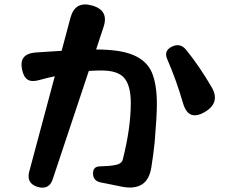

<svg xmlns="http://www.w3.org/2000/svg" viewBox="-20 -811 1040 869"><path d="M433 14Q401 6 401 -26Q401 -58 433 -58Q477 -59 501 -64Q531 -69 536 -90Q572 -233 572 -345Q572 -421 544 -456Q516 -492 439 -492Q426 -492 412 -491.5Q398 -491 382 -490L219 -1Q203 50 150 35Q99 19 112 -33L228 -466Q210 -462 193 -458Q176 -454 159 -449Q125 -439 106 -450Q87 -461 80 -496Q65 -565 136 -573Q165 -575 195.5 -577Q226 -579 259 -581L299 -731Q320 -808 397 -786Q475 -764 448 -687L415 -587Q524 -587 583 -562Q643 -537 667 -484Q690 -429 690 -341Q690 -312 687.5 -269Q685 -226 680 -167Q674 -109 665 -54Q656 3 622 24Q588 45 532 34ZM809 -342Q778 -449 737 -543Q720 -581 758 -600Q796 -618 822 -586Q853 -548 881.5 -506Q910 -464 937 -418Q980 -346 905 -303Q833 -262 809 -342Z"/></svg>

Font: MaokenZhuyuanTi
Style: Regular
Weight: 400
Designer: Fontworks Inc & LongZhuTi team: ZERO子、时光羊、荆南、频凡、刘鹏、Little White Dog、帆影Magmeta、奈白不弍、白日月球、ChaoTawei、雨三（排名不分先后）
Version: Version 1.000; 20230222